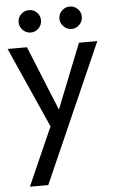

<svg xmlns="http://www.w3.org/2000/svg" viewBox="-58 -679 557 938"><g transform="rotate(-5 220.0 -210.0)"><path d="M265 -585Q265 -608 281.5 -624Q298 -640 320 -640Q343 -640 359 -624Q375 -608 375 -585Q375 -563 359 -546.5Q343 -530 320 -530Q298 -530 281.5 -546.5Q265 -563 265 -585ZM65 -585Q65 -608 81.5 -624Q98 -640 120 -640Q143 -640 159 -624Q175 -608 175 -585Q175 -563 159 -546.5Q143 -530 120 -530Q98 -530 81.5 -546.5Q65 -563 65 -585ZM140 220H50L176 -65L0 -460H95L224 -143L350 -460H440Z"/></g></svg>

Font: Jost
Style: Regular
Weight: 400
Version: Version 3.710